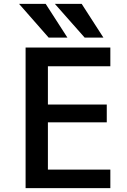

<svg xmlns="http://www.w3.org/2000/svg" viewBox="-20 -979 663 1000"><path d="M229.5 -633.8V-434.6H536.1V-341.8H229.5V-95.7H554.7V1H113.3V-731.4H554.7V-633.8ZM405.3 -959 518.6 -783.2H420.9L265.6 -959ZM217.8 -959 331.1 -783.2H233.4L79.1 -959Z"/></svg>

Font: Gen Shin Gothic Medium
Style: Regular
Weight: 500
Designer: [Source Han Sans]
Ryoko NISHIZUKA  (kana & ideographs); Paul D. Hunt (Latin, Greek & Cyrillic); Wenlong ZHANG  (bopomofo
Version: Version 1.002.20150607